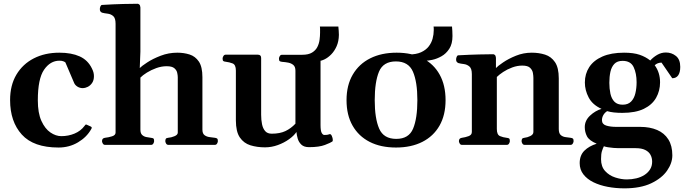

<svg xmlns="http://www.w3.org/2000/svg" viewBox="-20 -778 3673 1031"><path d="M294.4 14.2Q160.2 14.2 97.2 -55.4Q34.2 -125 34.2 -240.7Q34.2 -320.3 68.1 -377.2Q102.1 -434.1 161.6 -464.6Q221.2 -495.1 298.8 -495.1Q363.8 -495.1 408 -475.1Q452.1 -455.1 473.6 -410.2Q480 -397.5 482.2 -387.9Q484.4 -378.4 484.4 -369.1Q484.4 -346.7 474.4 -332.3Q464.4 -317.9 450.4 -311.3Q436.5 -304.7 425.3 -304.7Q408.7 -304.7 396 -312.7Q383.3 -320.8 378.4 -332L331.1 -442.9Q328.6 -445.3 320.6 -448.7Q312.5 -452.1 299.3 -452.1Q250 -452.1 216.6 -403.6Q183.1 -355 183.1 -239.3Q183.1 -170.9 202.4 -128.7Q221.7 -86.4 250.7 -66.7Q279.8 -46.9 309.1 -46.9Q347.2 -46.9 380.4 -60.8Q413.6 -74.7 433.6 -101.6Q435.5 -104 438 -107.2Q440.4 -110.4 444.8 -108.9L467.3 -98.6Q472.7 -96.2 472.7 -92.3Q472.7 -90.3 471.7 -88.4Q470.7 -86.4 469.7 -84.5Q445.8 -41.5 398.9 -13.7Q352.1 14.2 294.4 14.2Z M544.4 0Q536.1 0 532 -7.3Q527.8 -14.6 527.8 -20Q527.8 -36.1 543.9 -38.1Q562 -40 581.3 -45.9Q600.6 -51.8 600.6 -65.9V-650.4Q600.6 -680.7 587.9 -691.7Q575.2 -702.6 558.1 -704.6Q541 -706.5 527.8 -710Q522.9 -712.4 519.5 -716.3Q516.1 -720.2 516.1 -729.5Q516.1 -735.4 519 -743.2Q522 -751 527.8 -751.5Q591.3 -755.4 641.6 -756.6Q691.9 -757.8 719.2 -757.8Q723.1 -757.8 728 -753.7Q732.9 -749.5 733.9 -737.8V-501L730.5 -412.6Q740.2 -422.9 770.3 -442.6Q800.3 -462.4 843 -478.8Q885.7 -495.1 932.1 -495.1Q967.3 -495.1 998 -485.4Q1028.8 -475.6 1047.9 -447.3Q1066.9 -418.9 1066.9 -363.8V-82Q1066.9 -60.5 1078.6 -52Q1090.3 -43.5 1106 -41.7Q1121.6 -40 1133.8 -38.1Q1142.1 -37.1 1146 -33.9Q1149.9 -30.8 1149.9 -20Q1149.9 -14.6 1145.8 -7.3Q1141.6 0 1133.3 0H884.3Q876 0 871.8 -7.3Q867.7 -14.6 867.7 -20Q867.7 -27.8 870.4 -32.5Q873 -37.1 882.8 -38.1Q898.4 -39.1 916.5 -46.4Q934.6 -53.7 934.6 -65.9V-363.3Q934.6 -373 931.6 -387Q928.7 -400.9 916.3 -411.6Q903.8 -422.4 875 -422.4Q847.2 -422.4 819.3 -412.4Q791.5 -402.3 768.8 -388.2Q746.1 -374 733.9 -361.3V-82Q733.9 -62.5 742.9 -53.7Q752 -44.9 765.1 -42.2Q778.3 -39.6 790 -38.1Q800.3 -37.1 804 -34.2Q807.6 -31.2 807.6 -20Q807.6 -14.6 803.5 -7.3Q799.3 0 791 0Z M1603.5 -483.9Q1636.2 -483.9 1655.5 -495.6Q1674.8 -507.3 1684.1 -525.6Q1693.4 -543.9 1696 -564.5Q1698.7 -585 1698.7 -602.1Q1698.7 -615.7 1698.7 -624Q1698.7 -632.3 1697.8 -635.7H1796.9Q1797.9 -628.4 1798.8 -613Q1799.8 -597.7 1799.8 -590.8Q1799.3 -556.2 1787.6 -529.8Q1775.9 -503.4 1758.5 -485.8Q1741.2 -468.3 1723.1 -459.5Q1705.1 -450.7 1691.9 -450.7ZM1403.3 13.2Q1360.4 13.2 1324.7 2.2Q1289.1 -8.8 1267.8 -40Q1246.6 -71.3 1246.6 -131.8V-398.9Q1246.6 -430.7 1228.8 -437.5Q1210.9 -444.3 1192.9 -446.3Q1182.6 -447.3 1179 -450.4Q1175.3 -453.6 1175.3 -464.4Q1175.3 -469.7 1179.7 -477.1Q1184.1 -484.4 1191.9 -484.4H1364.3Q1382.3 -484.4 1382.3 -466.8V-161.6Q1382.3 -134.3 1387 -111.3Q1391.6 -88.4 1403.8 -74.2Q1416 -60.1 1439 -60.1Q1482.9 -60.1 1512.7 -74.2Q1542.5 -88.4 1566.4 -113.8V-398.4Q1566.4 -419.4 1555.2 -429Q1543.9 -438.5 1527.6 -441.7Q1511.2 -444.8 1495.6 -445.8Q1485.4 -446.8 1481.7 -450Q1478 -453.1 1478 -463.9Q1478 -469.2 1482.2 -476.6Q1486.3 -483.9 1494.6 -483.9H1683.1Q1701.2 -483.9 1701.2 -466.3V-106.4Q1701.2 -75.2 1707.5 -64.2Q1713.9 -53.2 1721.7 -53.2Q1728.5 -53.2 1735.4 -54Q1742.2 -54.7 1748 -57.1Q1756.3 -60.5 1761.7 -48.3Q1767.1 -36.1 1767.1 -26.4Q1767.1 -20 1764.6 -18.1Q1755.9 -11.7 1725.1 0.2Q1694.3 12.2 1639.2 12.2Q1612.3 12.2 1598.1 -1.5Q1584 -15.1 1578.6 -33.9Q1573.2 -52.7 1571.8 -69.3Q1558.6 -49.3 1532 -30.3Q1505.4 -11.2 1471.7 1Q1438 13.2 1403.3 13.2Z M1840.8 -240.2Q1840.8 -320.3 1874.3 -377.4Q1907.7 -434.6 1968 -464.8Q2028.3 -495.1 2109.9 -495.1Q2191.4 -495.1 2250.2 -464.8Q2309.1 -434.6 2340.8 -377.4Q2372.6 -320.3 2372.6 -240.2Q2372.6 -160.2 2340.1 -103.3Q2307.6 -46.4 2247.8 -16.1Q2188 14.2 2106.4 14.2Q2024.4 14.2 1965.1 -16.1Q1905.8 -46.4 1873.3 -103.3Q1840.8 -160.2 1840.8 -240.2ZM1992.2 -240.2Q1992.2 -142.1 2016.1 -87.2Q2040 -32.2 2107.9 -32.2Q2175.3 -32.2 2198.2 -87.2Q2221.2 -142.1 2221.2 -240.2Q2221.2 -338.4 2197.3 -393.3Q2173.3 -448.2 2106 -448.2Q2038.1 -448.2 2015.1 -393.1Q1992.2 -337.9 1992.2 -240.2ZM2174.3 -485.4Q2214.4 -485.4 2240.7 -497.3Q2267.1 -509.3 2282 -528.6Q2296.9 -547.9 2303 -570.6Q2309.1 -593.3 2309.1 -615.2Q2309.1 -621.6 2309.1 -626.7Q2309.1 -631.8 2308.1 -635.7H2407.2Q2408.2 -628.4 2408.9 -612.1Q2409.7 -595.7 2409.7 -584.5Q2409.7 -542.5 2392.6 -516.1Q2375.5 -489.7 2350.6 -475.8Q2325.7 -461.9 2301.8 -456.8Q2277.8 -451.7 2264.2 -451.7Z M2460.9 0Q2452.6 0 2448.5 -7.3Q2444.3 -14.6 2444.3 -20Q2444.3 -36.1 2460.4 -38.1Q2478.5 -40.5 2496.1 -46.9Q2513.7 -53.2 2513.7 -69.3V-379.9Q2513.7 -410.2 2500.5 -421.1Q2487.3 -432.1 2470.2 -434.1Q2453.1 -436 2440.9 -439.5Q2436 -441.9 2432.6 -445.8Q2429.2 -449.7 2429.2 -459Q2429.2 -464.8 2432.1 -472.7Q2435.1 -480.5 2440.9 -481Q2502.4 -484.4 2552.7 -485.6Q2603 -486.8 2628.4 -486.8Q2632.3 -486.8 2637.2 -482.9Q2642.1 -479 2643.1 -467.3V-412.6Q2652.3 -422.9 2681.2 -442.6Q2710 -462.4 2750.5 -478.8Q2791 -495.1 2835.4 -495.1Q2874 -495.1 2907 -484.6Q2939.9 -474.1 2960.2 -444.3Q2980.5 -414.6 2980.5 -356.9V-85.4Q2980.5 -62 2991.2 -52.7Q3002 -43.5 3016.8 -41.7Q3031.7 -40 3043.9 -38.1Q3052.2 -37.1 3056.2 -33.9Q3060.1 -30.8 3060.1 -20Q3060.1 -14.6 3055.9 -7.3Q3051.8 0 3043.5 0H2797.4Q2789.1 0 2784.9 -7.3Q2780.8 -14.6 2780.8 -20Q2780.8 -27.8 2783.7 -32.5Q2786.6 -37.1 2795.9 -38.1Q2811.5 -39.6 2827.9 -47.6Q2844.2 -55.7 2844.2 -69.3V-359.9Q2844.2 -370.6 2841.6 -386.2Q2838.9 -401.9 2826.4 -413.8Q2814 -425.8 2784.7 -425.8Q2757.3 -425.8 2730.5 -415.8Q2703.6 -405.8 2682.1 -391.6Q2660.6 -377.4 2647.9 -364.7V-85.4Q2647.9 -54.2 2665 -47.1Q2682.1 -40 2700.2 -38.1Q2710.4 -37.1 2714.1 -34.2Q2717.8 -31.2 2717.8 -20Q2717.8 -14.6 2713.6 -7.3Q2709.5 0 2701.2 0Z M3332.5 233.4Q3286.1 233.4 3243.4 225.3Q3200.7 217.3 3166.7 200.7Q3132.8 184.1 3112.8 158.4Q3092.8 132.8 3092.8 98.1Q3092.8 56.2 3117.9 31.2Q3143.1 6.3 3184.1 -6.3Q3143.6 -23.4 3131.8 -46.4Q3120.1 -69.3 3120.1 -95.2Q3120.1 -130.4 3147.9 -156.7Q3175.8 -183.1 3210 -193.4Q3161.6 -215.3 3141.1 -254.4Q3120.6 -293.5 3120.6 -335Q3120.6 -381.3 3144 -417.5Q3167.5 -453.6 3214.6 -474.4Q3261.7 -495.1 3331.1 -495.1Q3381.8 -495.1 3414.6 -483.9Q3447.3 -472.7 3471.7 -453.1Q3486.8 -470.2 3508.8 -483.2Q3530.8 -496.1 3555.7 -496.1Q3586.4 -496.1 3609.6 -477.5Q3632.8 -459 3632.8 -418.9Q3632.8 -389.2 3621.8 -373.5Q3610.8 -357.9 3589.8 -357.9L3532.2 -441.9Q3520.5 -441.4 3512.2 -438.2Q3503.9 -435.1 3495.6 -427.7Q3524.4 -388.7 3524.4 -335.9Q3524.4 -290.5 3503.2 -252.9Q3481.9 -215.3 3437.3 -193.6Q3392.6 -171.9 3321.8 -171.9Q3296.9 -171.9 3276.9 -174.1Q3256.8 -176.3 3240.2 -181.2Q3227.1 -172.9 3219.7 -159.9Q3212.4 -147 3212.4 -132.8Q3212.4 -111.3 3234.4 -104Q3256.3 -96.7 3290 -96.7H3418Q3469.7 -96.7 3508.5 -80.1Q3547.4 -63.5 3568.8 -29.5Q3590.3 4.4 3590.3 56.2Q3590.3 97.7 3562 138.4Q3533.7 179.2 3476.6 206.3Q3419.4 233.4 3332.5 233.4ZM3345.7 185.5Q3372.1 185.5 3396.7 179.7Q3421.4 173.8 3440.4 161.6Q3459.5 149.4 3470.7 131.6Q3481.9 113.8 3481.9 90.3Q3481.9 69.8 3473.1 53.5Q3464.4 37.1 3444.8 27.3Q3425.3 17.6 3394 17.6H3302.2Q3291 17.6 3275.1 16.4Q3259.3 15.1 3244.6 12.7Q3230 10.3 3222.7 7.3Q3216.8 19 3212.2 33.9Q3207.5 48.8 3207.5 76.7Q3207.5 116.7 3229.5 140.6Q3251.5 164.6 3283.7 175Q3315.9 185.5 3345.7 185.5ZM3323.7 -215.8Q3352.5 -215.8 3368.9 -232.7Q3385.3 -249.5 3391.8 -277.1Q3398.4 -304.7 3398.4 -336.4Q3398.4 -383.8 3382.6 -417.5Q3366.7 -451.2 3323.2 -451.2Q3294.4 -451.2 3279.1 -435.1Q3263.7 -418.9 3257.8 -392.3Q3252 -365.7 3252 -333.5Q3252 -302.2 3257.8 -275.1Q3263.7 -248 3279.3 -231.9Q3294.9 -215.8 3323.7 -215.8Z"/></svg>

Font: Gelasio SemiBold
Style: Regular
Weight: 600
Designer: Eben Sorkin
Foundry: Eben Sorkin
Version: Version 1.008